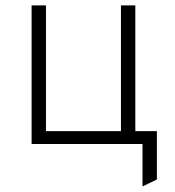

<svg xmlns="http://www.w3.org/2000/svg" viewBox="-20 -531 645 708"><path d="M96.5 0V-511H149.5V-47.5H426V-511H479V0ZM505.5 156.5V0H445.5V-47.5H558.5V131Z"/></svg>

Font: Overpass ExtraLight
Style: Regular
Weight: 250
Designer: Delve Withrington, Dave Bailey, Thomas Jockin
Foundry: Delve Fonts LLC
Version: Version 4.000